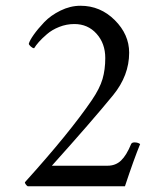

<svg xmlns="http://www.w3.org/2000/svg" viewBox="-20 -647 572 667"><path d="M466.8 -146.5Q445.3 -94.2 414.1 0Q414.1 0 76.2 0Q73.2 -1.5 69.8 -6.1Q66.4 -10.7 66.4 -13.7Q221.2 -185.1 298.8 -298.8Q326.7 -339.8 336.2 -372.6Q345.7 -405.3 345.7 -445.3Q345.7 -496.1 315.4 -529.8Q285.2 -563.5 238.3 -563.5Q210.9 -563.5 185.8 -553.5Q160.6 -543.5 143.1 -528.3Q125.5 -513.2 115 -501.2Q104.5 -489.3 98.6 -479.5Q93.3 -479.5 86.7 -485.6Q80.1 -491.7 80.1 -495.1Q83 -506.3 97.2 -526.4Q111.3 -546.4 133.5 -569.8Q155.8 -593.3 189.9 -610.1Q224.1 -627 259.8 -627Q328.6 -627 378.7 -577.1Q428.7 -527.3 428.7 -463.9Q428.7 -384.8 373 -316.4Q297.9 -224.6 160.2 -71.3H353.5Q381.8 -71.3 400.6 -89.4Q419.4 -107.4 435.5 -146.5Q438 -152.3 447.3 -152.3Q459 -152.3 466.8 -146.5Z"/></svg>

Font: Amiri
Style: Slanted
Weight: 400
Italic angle: 9°
Designer: Khaled Hosny
Version: Version 000.107